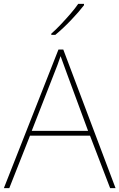

<svg xmlns="http://www.w3.org/2000/svg" viewBox="-20 -972 617 992"><path d="M549 0 445 -271H135L28 0H0L282 -716H307L577 0ZM325 -594Q319 -611 311 -632.5Q303 -654 293 -682Q286 -660 277 -636.5Q268 -613 260 -593L144 -296H435ZM414 -945Q388 -911 347 -868Q306 -825 266 -792H245V-798Q268 -818 294.5 -846Q321 -874 345.5 -902.5Q370 -931 384 -952H414Z"/></svg>

Font: Noto Sans Kannada Thin
Style: Regular
Weight: 100
Designer: Jelle Bosma - Monotype Design Team
Foundry: Monotype Imaging Inc.
Version: Version 2.005; ttfautohint (v1.8.4.7-5d5b)